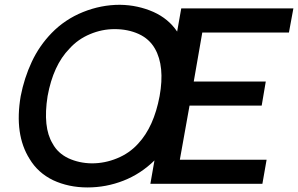

<svg xmlns="http://www.w3.org/2000/svg" viewBox="-20 -786 1274 821"><path d="M845 -647 808.5 -437.5H1116.5L1099 -334.5H790.5L749 -103H1120L1102 0H623L640.5 -100Q582 -42.5 508 -13.5Q434 15.5 354 15.5Q273.5 15.5 207 -15.5Q142 -47 106.5 -106.5Q40.5 -211 68.5 -375Q83.5 -452.5 115.8 -521.5Q148 -590.5 201 -645Q258 -703.5 335 -734.5Q412 -765.5 492.5 -765.5Q532 -765 567.5 -757.2Q603 -749.5 636 -735Q700.5 -706 737.5 -651L755 -750H1234.5L1215.5 -647ZM662.5 -375Q685.5 -502.5 642.5 -578Q618.5 -620 572.8 -640.8Q527 -661.5 470 -661.5Q416 -661.5 365 -640Q313.5 -618.5 277 -578Q207.5 -507 183.5 -375Q162.5 -241.5 205 -172Q226.5 -131.5 272 -109.5Q318.5 -88 373 -87.5Q428.5 -87.5 480.5 -109Q533.5 -130.5 571 -172Q638 -244 662.5 -375Z"/></svg>

Font: Russisch Sans SemiBold
Style: Italic
Weight: 600
Width: 4
Italic angle: -10°
Designer: Michael Sharanda (font) & Cristiano Sobral (main changes)
Foundry: Michael Sharanda
Version: Version 2.00;September 8, 2020;FontCreator 13.0.0.2681 64-bi